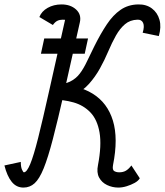

<svg xmlns="http://www.w3.org/2000/svg" viewBox="-71 -834 745 868"><path d="M114 -591 129 -660H327L312 -591ZM35 14Q3 14 -18 -12Q-39 -38 -51 -86L23 -102Q23 -79 28.5 -67Q34 -55 37 -55Q50 -55 65.5 -92Q81 -129 101.5 -210.5Q122 -292 151.5 -424.5Q181 -557 224 -748Q223 -745 223.5 -744.5Q224 -744 223 -744.5Q222 -745 212 -745Q199 -745 188.5 -740Q178 -735 168 -721L107 -757Q117 -783 144.5 -798.5Q172 -814 207 -814Q248 -814 273 -791Q298 -768 290 -733Q249 -549 219.5 -419.5Q190 -290 168 -205.5Q146 -121 126.5 -73Q107 -25 85.5 -5.5Q64 14 35 14ZM464 14Q437 14 413 2.5Q389 -9 377 -31.5Q365 -54 372 -88H440Q436 -66 445.5 -60.5Q455 -55 468 -55Q486 -55 498.5 -62.5Q511 -70 523 -86L561 -28Q554 -16 537.5 -7Q521 2 501.5 8Q482 14 464 14ZM372 -88Q389 -177 379 -235Q369 -293 338 -325.5Q307 -358 261.5 -371Q216 -384 162 -384L177 -452Q281 -452 348 -410.5Q415 -369 439.5 -288.5Q464 -208 440 -88ZM162 -384 177 -452Q219 -452 245.5 -465Q272 -478 289.5 -501Q307 -524 322 -556Q337 -588 356 -626Q384 -682 412 -724Q440 -766 474 -789.5Q508 -813 553 -814Q590 -815 615.5 -796Q641 -777 650 -744.5Q659 -712 647 -671L574 -686Q583 -715 576 -730.5Q569 -746 550 -745Q517 -744 494 -724.5Q471 -705 453 -673Q435 -641 418.5 -602Q402 -563 381 -525Q360 -487 331.5 -455Q303 -423 262 -403.5Q221 -384 162 -384Z"/></svg>

Font: Victor Mono
Style: Italic
Weight: 400
Italic angle: -12°
Monospace: yes
Designer: Rune Bjørnerås
Version: Version 1.561;gftools[0.9.30]